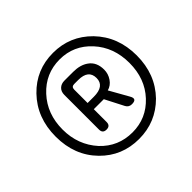

<svg xmlns="http://www.w3.org/2000/svg" viewBox="-115 -913 679 679"><g transform="rotate(-45 224.5 -573.5)"><path d="M225 -358Q140 -358 82 -417Q22 -478 22 -572.5Q22 -667 82 -729Q140 -789 225 -789Q309 -789 368 -729Q428 -667 428 -573Q428 -479 368 -417Q309 -358 225 -358ZM225 -391Q295 -391 343 -442.5Q391 -494 391 -572.5Q391 -651 343 -703.5Q295 -756 225 -756Q154 -756 105.5 -703.5Q57 -651 57 -573Q57 -496 106 -442Q154 -391 225 -391ZM167 -463Q148 -463 148 -482V-655Q148 -672 158 -681.5Q168 -691 184 -691H187H227Q263 -691 285 -675Q311 -657 311 -619Q311 -598 299 -580.5Q287 -563 268 -558L308 -487Q322 -463 294 -463Q279 -463 272 -476L236 -546H186V-482Q186 -463 167 -463ZM186 -577H217Q271 -577 271 -617Q271 -658 220 -658H200Q186 -658 186 -644V-617Z"/></g></svg>

Font: GenSenRounded TW L
Style: Regular
Weight: 300
Version: Version 1.501;PS 1;hotconv 16.6.51;makeotf.lib2.5.65220